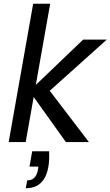

<svg xmlns="http://www.w3.org/2000/svg" viewBox="-20 -760 591 1027"><path d="M152.2 49.2H242.5Q243.8 72 242.9 92.6Q242 113.2 238.8 131.5Q232 171.1 215.7 196.9Q199.4 222.7 174.8 234.8Q150.1 247 117.7 247L125.5 204.8Q150.3 204.8 164.1 190.3Q178 175.8 182.8 148.6L185.3 131H137.7ZM26.4 0 157.4 -740H248.4L117.4 0ZM137.4 -273 424.9 -548.3H551.4L224.7 -255.2L234.5 -289.7L455.6 0H332.4Z"/></svg>

Font: Poppins Variable
Style: Italic
Weight: 100
Italic angle: -10°
Designer: Jonny Pinhorn
Foundry: Indian Type Foundry
Version: Version 6.000